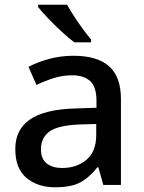

<svg xmlns="http://www.w3.org/2000/svg" viewBox="-20 -786 614 816"><path d="M292 -549Q393 -549 443.5 -504.5Q494 -460 494 -365V0H419L398 -75H394Q359 -31 320.5 -10.5Q282 10 214 10Q141 10 93 -29.5Q45 -69 45 -153Q45 -235 107 -278Q169 -321 298 -325L390 -328V-358Q390 -417 363 -441.5Q336 -466 287 -466Q246 -466 208 -454Q170 -442 135 -425L101 -502Q139 -522 188.5 -535.5Q238 -549 292 -549ZM317 -257Q225 -253 189.5 -226.5Q154 -200 154 -152Q154 -110 179 -91Q204 -72 244 -72Q306 -72 347.5 -107Q389 -142 389 -212V-259ZM265 -766Q277 -744 295 -716.5Q313 -689 332 -663Q351 -637 367 -618V-606H296Q272 -624 241.5 -652Q211 -680 183.5 -709Q156 -738 142 -756V-766Z"/></svg>

Font: Noto Sans Gurmukhi UI Medium
Style: Regular
Weight: 500
Designer: Jelle Bosma - Monotype Design Team
Foundry: Monotype Imaging Inc.
Version: Version 2.004; ttfautohint (v1.8.4.7-5d5b)